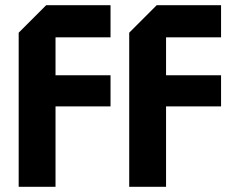

<svg xmlns="http://www.w3.org/2000/svg" viewBox="-20 -720 892 740"><path d="M52 0V-594L158 -700H406V-576H194V-430H406V-310H194V0ZM478 0V-594L584 -700H832V-576H620V-430H832V-310H620V0Z"/></svg>

Font: Tektur SemiBold
Style: Regular
Weight: 600
Designer: Adam Jagosz
Foundry: Adam Jagosz
Version: Version 1.005;gftools[0.9.30]